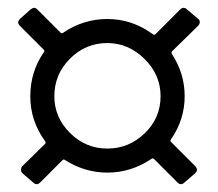

<svg xmlns="http://www.w3.org/2000/svg" viewBox="-20 -549 561 495"><path d="M456.1 -300.8Q456.1 -240.7 420.9 -189.9Q418 -186 420.9 -183.1L482.9 -121.1Q487.8 -116.2 487.8 -110.8Q487.8 -106.9 482.9 -102.1L455.1 -78.1Q451.2 -74.2 445.8 -74.2Q441.9 -74.2 437 -79.1L377 -139.2Q374 -142.1 370.1 -139.2Q317.9 -104 256.8 -104Q198.7 -104 147.9 -136.2Q144 -139.2 141.1 -136.2L84 -79.1Q79.1 -74.2 75.2 -74.2Q69.8 -74.2 65.9 -78.1L38.1 -102.1Q34.2 -106 34.2 -110.8Q34.2 -117.2 38.1 -121.1L96.2 -178.2Q99.1 -181.2 96.2 -185.1Q58.1 -237.3 58.1 -300.8Q58.1 -363.8 92.8 -414.1Q95.7 -418 92.8 -420.9L30.8 -482.9Q26.9 -486.8 26.9 -491.2Q26.9 -495.6 32.2 -501L59.1 -524.9Q64.5 -528.8 67.9 -528.8Q72.3 -528.8 77.1 -523.9L136.2 -464.8Q139.2 -461.9 143.1 -464.8Q195.3 -500 256.8 -500Q320.8 -500 374 -460.9Q377.9 -458 380.9 -460.9L443.8 -523.9Q448.7 -528.8 453.1 -528.8Q458 -528.8 461.9 -524.9L490.2 -501Q495.1 -497.6 495.1 -492.2Q495.1 -486.8 490.2 -481.9L423.8 -417Q421.4 -414.6 422.9 -410.2Q456.1 -359.9 456.1 -300.8ZM120.1 -300.8Q120.1 -246.6 160.4 -206.3Q200.7 -166 256.8 -166Q312.5 -166 353.3 -205.6Q394 -245.1 394 -300.8Q394 -356.4 352.5 -397.2Q311 -438 256.8 -438Q200.7 -438 160.4 -397.7Q120.1 -357.4 120.1 -300.8Z"/></svg>

Font: Barlow
Style: Regular
Weight: 400
Designer: Jeremy Tribby
Foundry: Jeremy Tribby
Version: Version 1.101